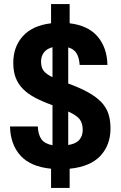

<svg xmlns="http://www.w3.org/2000/svg" viewBox="-20 -820 590 940"><path d="M230 6Q129 -4 80 -58.5Q31 -113 29 -201H165Q167 -160 183 -138Q199 -116 237 -109V-305Q189 -322 153 -341Q117 -360 93 -384Q69 -408 57 -439Q45 -470 45 -512Q45 -591 92 -643Q139 -695 230 -706V-800H321V-706Q412 -695 458 -641Q504 -587 506 -502H370Q368 -537 355 -558.5Q342 -580 314 -588V-411Q372 -390 411.5 -368Q451 -346 475.5 -320.5Q500 -295 510.5 -263.5Q521 -232 521 -191Q521 -110 471.5 -57Q422 -4 321 6V100H230ZM385 -184Q385 -216 370.5 -235.5Q356 -255 314 -274V-110Q352 -116 368.5 -135.5Q385 -155 385 -184ZM181 -519Q181 -490 193.5 -473.5Q206 -457 237 -442V-589Q208 -581 194.5 -562.5Q181 -544 181 -519Z"/></svg>

Font: Golos UI
Style: Bold
Weight: 700
Designer: A.Korolkova, Vitaly Kuzmin
Foundry: ParaType Ltd
Version: Version 2.000